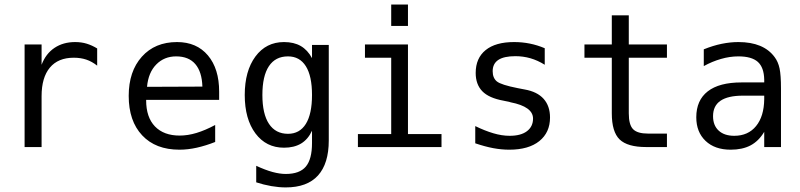

<svg xmlns="http://www.w3.org/2000/svg" viewBox="-20 -651 3540 850"><path d="M410.2 -360.4Q386.7 -378.9 361.8 -387.2Q336.9 -395.5 306.6 -395.5Q237.3 -395.5 200.7 -351.6Q164.1 -307.6 164.1 -225.6V0H88.9V-454.1H164.1V-364.3Q182.6 -413.1 221.2 -439Q259.8 -464.8 312.5 -464.8Q340.8 -464.8 364.3 -457.5Q387.7 -450.2 410.2 -436.5Z M950.2 -245.1V-209H627V-207Q627 -131.8 666 -91.3Q705.1 -50.8 775.4 -50.8Q811.5 -50.8 850.1 -62.5Q888.7 -74.2 932.6 -97.7V-22.5Q890.6 -5.9 851.1 2.9Q811.5 11.7 774.4 11.7Q668.9 11.7 609.4 -51.8Q549.8 -115.2 549.8 -226.6Q549.8 -335 607.9 -399.9Q666 -464.8 763.7 -464.8Q850.6 -464.8 900.4 -405.8Q950.2 -346.7 950.2 -245.1ZM876 -267.6Q874 -333 844.7 -367.2Q815.4 -401.4 759.8 -401.4Q707 -401.4 671.9 -365.7Q636.7 -330.1 630.9 -266.6Z M1361.3 -230.5Q1361.3 -314.5 1334 -357.9Q1306.6 -401.4 1254.9 -401.4Q1199.2 -401.4 1170.4 -357.9Q1141.6 -314.5 1141.6 -230.5Q1141.6 -146.5 1170.9 -102.5Q1200.2 -58.6 1254.9 -58.6Q1306.6 -58.6 1334 -102.5Q1361.3 -146.5 1361.3 -230.5ZM1435.5 -29.3Q1435.5 73.2 1387.7 126Q1339.8 178.7 1245.1 178.7Q1214.8 178.7 1181.2 172.9Q1147.5 167 1114.3 156.2V83Q1154.3 101.6 1186.5 110.4Q1218.8 119.1 1245.1 119.1Q1306.6 119.1 1334 86.4Q1361.3 53.7 1361.3 -17.6V-72.3Q1343.8 -34.2 1313 -15.6Q1282.2 2.9 1237.3 2.9Q1158.2 2.9 1110.8 -60.5Q1063.5 -124 1063.5 -230.5Q1063.5 -336.9 1110.8 -400.9Q1158.2 -464.8 1237.3 -464.8Q1281.2 -464.8 1311.5 -447.3Q1341.8 -429.7 1361.3 -393.6V-452.1H1435.5Z M1595.7 -454.1H1786.1V-57.6H1934.6V0H1564.5V-57.6H1711.9V-395.5H1595.7ZM1711.9 -630.9H1786.1V-536.1H1711.9Z M2391.6 -437.5V-364.3Q2360.4 -383.8 2328.1 -393.1Q2295.9 -402.3 2261.7 -402.3Q2210.9 -402.3 2186 -385.7Q2161.1 -369.1 2161.1 -335.9Q2161.1 -305.7 2179.7 -290.5Q2198.2 -275.4 2272.5 -260.7L2302.7 -254.9Q2358.4 -245.1 2386.7 -213.4Q2415 -181.6 2415 -130.9Q2415 -64.5 2367.7 -26.4Q2320.3 11.7 2234.4 11.7Q2200.2 11.7 2163.6 4.9Q2127 -2 2084 -16.6V-92.8Q2126 -72.3 2164.1 -61Q2202.1 -49.8 2236.3 -49.8Q2286.1 -49.8 2313 -70.3Q2339.8 -90.8 2339.8 -126Q2339.8 -178.7 2240.2 -198.2L2237.3 -199.2L2210 -205.1Q2144.5 -216.8 2115.2 -247.1Q2085.9 -277.3 2085.9 -328.1Q2085.9 -393.6 2129.9 -429.2Q2173.8 -464.8 2255.9 -464.8Q2292 -464.8 2325.7 -458Q2359.4 -451.2 2391.6 -437.5Z M2763.7 -583V-454.1H2932.6V-395.5H2763.7V-149.4Q2763.7 -98.6 2782.7 -79.1Q2801.8 -59.6 2848.6 -59.6H2932.6V0H2840.8Q2757.8 0 2723.1 -33.7Q2688.5 -67.4 2688.5 -149.4V-395.5H2567.4V-454.1H2688.5V-583Z M3268.6 -227.5Q3203.1 -227.5 3169.9 -205.1Q3136.7 -182.6 3136.7 -136.7Q3136.7 -95.7 3161.6 -72.8Q3186.5 -49.8 3230.5 -49.8Q3292 -49.8 3327.1 -92.8Q3362.3 -135.7 3363.3 -211.9V-227.5ZM3437.5 -258.8V0H3363.3V-67.4Q3338.9 -26.4 3302.7 -7.3Q3266.6 11.7 3214.8 11.7Q3144.5 11.7 3103.5 -27.3Q3062.5 -66.4 3062.5 -131.8Q3062.5 -207 3113.3 -246.6Q3164.1 -286.1 3262.7 -286.1H3363.3V-297.9Q3362.3 -352.5 3335 -377Q3307.6 -401.4 3249 -401.4Q3210.9 -401.4 3171.9 -390.1Q3132.8 -378.9 3095.7 -358.4V-432.6Q3136.7 -449.2 3174.8 -457Q3212.9 -464.8 3249 -464.8Q3304.7 -464.8 3344.7 -448.2Q3384.8 -431.6 3409.2 -398.4Q3424.8 -377.9 3431.2 -348.1Q3437.5 -318.4 3437.5 -258.8Z"/></svg>

Font: BabelStone Shapes
Style: Regular
Weight: 400
Designer: Andrew West
Foundry: BabelStone
Version: Version 15.0.0 September 13, 2022